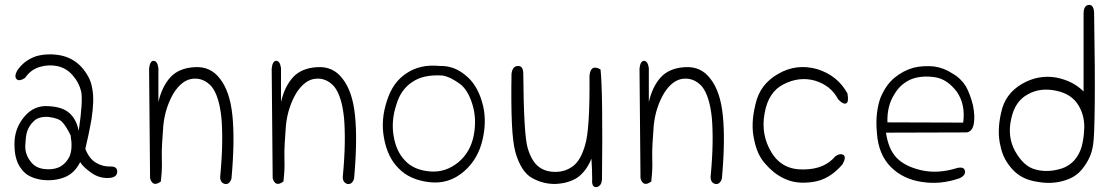

<svg xmlns="http://www.w3.org/2000/svg" viewBox="-20 -748 4540 783"><path d="M50 -460Q78 -502 128 -519Q176 -532 228 -522Q277 -512 312 -475Q329 -456 340.5 -434.5Q352 -413 356 -388Q361 -363 360 -331.5Q359 -300 353 -261Q346 -222 339.5 -192Q333 -162 328 -141Q344 -100 372 -84Q399 -68 430 -69Q459 -70 458 -47Q457 -22 418 -22Q381 -22 350 -45Q317 -69 307 -87Q284 -41 243 -25Q199 -8 148 -15Q123 -19 102.5 -29Q82 -39 68 -58Q39 -93 39 -159Q38 -223 79 -272Q119 -320 179 -315Q237 -312 265 -285Q292 -260 301 -214Q319 -337 311 -375Q302 -412 277 -440Q253 -469 216 -478Q178 -486 142 -475Q105 -464 82 -430Q58 -415 48 -425Q37 -436 50 -460ZM268 -196Q249 -235 233 -251Q219 -266 179 -271Q139 -274 119 -255Q108 -245 101.5 -234.5Q95 -224 91 -213Q87 -201 85.5 -186.5Q84 -172 83 -154Q82 -120 103 -92Q122 -64 158 -59Q193 -54 221 -66Q249 -80 264 -111Q277 -143 268 -196Z M588 -468Q591 -499 606 -500Q622 -500 626 -470V-332Q641 -396 675 -433Q709 -470 772 -474Q838 -479 877 -427Q897 -402 910 -364Q923 -326 928 -275Q933 -225 932 -161Q931 -97 924 -20Q916 6 896 2Q877 -4 878 -28Q885 -102 886 -161.5Q887 -221 883 -267Q874 -356 843 -395Q811 -431 767 -427Q723 -423 688 -368Q672 -341 661 -308Q650 -275 646 -236Q643 -197 641 -162.5Q639 -128 640 -99Q641 -70 639.5 -47Q638 -24 636 -8Q603 17 592 -21Z M1088 -468Q1091 -499 1106 -500Q1122 -500 1126 -470V-332Q1141 -396 1175 -433Q1209 -470 1272 -474Q1338 -479 1377 -427Q1397 -402 1410 -364Q1423 -326 1428 -275Q1433 -225 1432 -161Q1431 -97 1424 -20Q1416 6 1396 2Q1377 -4 1378 -28Q1385 -102 1386 -161.5Q1387 -221 1383 -267Q1374 -356 1343 -395Q1311 -431 1267 -427Q1223 -423 1188 -368Q1172 -341 1161 -308Q1150 -275 1146 -236Q1143 -197 1141 -162.5Q1139 -128 1140 -99Q1141 -70 1139.5 -47Q1138 -24 1136 -8Q1103 17 1092 -21Z M1772 -479Q1830 -481 1876 -443Q1924 -406 1945 -335Q1967 -265 1949 -183Q1931 -99 1871 -48Q1810 4 1732 -5Q1651 -14 1605 -62Q1560 -107 1546 -185Q1532 -259 1558 -337Q1582 -414 1639 -450Q1695 -487 1772 -479ZM1785 -440Q1707 -445 1662 -414Q1614 -383 1596 -320Q1575 -256 1585 -195Q1590 -164 1601 -139Q1612 -114 1631 -94Q1666 -55 1732 -49Q1796 -43 1849 -86Q1899 -128 1912 -196Q1925 -264 1906 -324Q1887 -384 1854 -407Q1839 -418 1822 -427Q1805 -436 1785 -440Z M2114 -447Q2116 -197 2132 -144Q2148 -90 2177 -68Q2204 -47 2245 -47Q2285 -47 2316 -70Q2348 -93 2366 -156Q2386 -219 2384 -438Q2388 -488 2429 -465Q2439 -374 2435 -17Q2433 12 2412 15Q2392 16 2395 -17Q2395 -55 2392 -101Q2381 -74 2366.5 -55Q2352 -36 2335 -24Q2300 -1 2248 2Q2197 4 2150 -22Q2105 -47 2082 -127Q2071 -167 2067.5 -246.5Q2064 -326 2066 -447Q2070 -479 2093 -479Q2114 -479 2114 -447Z M2588 -468Q2591 -499 2606 -500Q2622 -500 2626 -470V-332Q2641 -396 2675 -433Q2709 -470 2772 -474Q2838 -479 2877 -427Q2897 -402 2910 -364Q2923 -326 2928 -275Q2933 -225 2932 -161Q2931 -97 2924 -20Q2916 6 2896 2Q2877 -4 2878 -28Q2885 -102 2886 -161.5Q2887 -221 2883 -267Q2874 -356 2843 -395Q2811 -431 2767 -427Q2723 -423 2688 -368Q2672 -341 2661 -308Q2650 -275 2646 -236Q2643 -197 2641 -162.5Q2639 -128 2640 -99Q2641 -70 2639.5 -47Q2638 -24 2636 -8Q2603 17 2592 -21Z M3398 -343Q3369 -399 3304 -419Q3240 -437 3177 -405Q3113 -374 3098 -285Q3082 -198 3127 -125Q3171 -54 3259 -57Q3343 -58 3387 -111Q3406 -124 3420 -116Q3432 -107 3416 -78Q3362 -15 3295 -6Q3228 4 3180 -19Q3156 -30 3136.5 -45.5Q3117 -61 3101 -80Q3067 -117 3055 -181Q3041 -243 3061 -323Q3079 -405 3154 -447Q3228 -490 3313 -466Q3396 -440 3436 -367Q3442 -334 3432 -327Q3420 -320 3398 -343Z M3593 -207Q3598 -174 3608.5 -148.5Q3619 -123 3636 -105Q3652 -88 3677 -75Q3702 -62 3736 -54Q3805 -38 3884 -63Q3911 -69 3915 -52Q3919 -33 3893 -21Q3815 6 3740 -6Q3663 -17 3613 -67Q3562 -118 3556 -207Q3552 -252 3556.5 -287.5Q3561 -323 3571 -350Q3582 -376 3596 -396Q3610 -416 3628 -431Q3663 -460 3706 -472Q3727 -477 3748.5 -478Q3770 -479 3789 -477Q3830 -471 3863 -449Q3881 -439 3895 -425.5Q3909 -412 3919 -396Q3937 -363 3948 -318Q3957 -273 3951 -242Q3945 -211 3922 -208ZM3908 -248Q3918 -322 3882 -374Q3842 -426 3793 -433Q3741 -441 3699 -426Q3678 -418 3659.5 -402.5Q3641 -387 3627 -363Q3597 -316 3599 -249Z M4442 -690Q4446 -454 4444.5 -321Q4443 -188 4438 -159Q4434 -130 4423 -106Q4412 -82 4396 -62Q4381 -42 4361 -29.5Q4341 -17 4315 -10Q4265 4 4208 -7Q4148 -16 4111 -55Q4092 -75 4079 -99Q4066 -123 4060 -153Q4045 -212 4063 -290Q4079 -366 4148 -406Q4214 -444 4286 -432Q4355 -419 4399 -375V-692Q4399 -727 4421 -728Q4442 -729 4442 -690ZM4401 -214Q4406 -271 4379 -317Q4351 -365 4287 -378Q4222 -392 4171 -363Q4119 -335 4104 -264Q4087 -191 4120 -131Q4155 -69 4202 -57Q4248 -44 4300 -58Q4347 -70 4373 -110Q4386 -130 4392.5 -155.5Q4399 -181 4401 -214Z"/></svg>

Font: Yomogi
Style: Regular
Weight: 400
Designer: satsuyako
Foundry: satsuyako
Version: Version 3.100